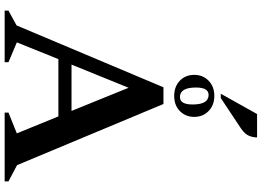

<svg xmlns="http://www.w3.org/2000/svg" viewBox="-166 -930 1097 804"><g transform="rotate(90 382.0 -528.5)"><path d="M25 0V-16L87 -50L346 -665H416L672 -52L740 -16V0H452V-16L539 -51L468 -225H228L158 -51L241 -16V0ZM251 -280H445L348 -519ZM382 -710Q343 -710 318.5 -733.5Q294 -757 294 -794Q294 -830 318.5 -854Q343 -878 382 -878Q421 -878 445.5 -854Q470 -830 470 -794Q470 -758 446 -734Q422 -710 382 -710ZM387 -734Q418 -734 418 -787Q418 -854 378 -854Q347 -854 347 -801Q347 -734 387 -734ZM373 -905 458 -1057H556Q556 -1040 549 -1023Q542 -1006 519 -990L391 -905Z"/></g></svg>

Font: Spectral SC SemiBold
Style: Regular
Weight: 600
Designer: Jean-Baptiste Levee
Foundry: Production Type
Version: Version 2.001